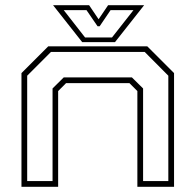

<svg xmlns="http://www.w3.org/2000/svg" viewBox="-20 -718 752 738"><path d="M62.5 0V-437L165.5 -540H546L649 -437V0H508V-368L477.5 -398.5H234L203.5 -368V0ZM84.5 -22H182V-378L225 -420.5H487L530 -378V-22H627V-427L536 -518.5H176L84.5 -427ZM296 -556 184 -698H322.5L359 -644L395.5 -698H534L422 -556ZM307 -574H410.5L493 -679H405L363 -617H355L312.5 -679H225Z"/></svg>

Font: Tourney Expanded ExtraLight
Style: Regular
Weight: 200
Width: 7
Designer: Tyler Finck
Foundry: Etcetera Type Co
Version: Version 1.010; ttfautohint (v1.8.3)